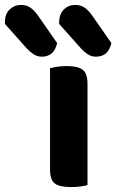

<svg xmlns="http://www.w3.org/2000/svg" viewBox="-142 -752 472 779"><path d="M145 7Q100 7 80.5 -7.5Q61 -22 61 -64V-475Q71 -478 89 -481Q107 -484 129 -484Q174 -484 193.5 -469Q213 -454 213 -412V-1Q203 2 185 4.5Q167 7 145 7ZM-122 -655V-661Q-122 -696 -102.5 -714Q-83 -732 -56 -732Q-34 -732 -18 -720.5Q-2 -709 12 -689L90 -577Q82 -546 66 -534Q50 -522 28 -522Q10 -522 -5 -531.5Q-20 -541 -33 -555ZM98 -655V-660Q98 -695 117 -713.5Q136 -732 163 -732Q186 -732 202 -720.5Q218 -709 232 -689L310 -577Q302 -546 286 -534Q270 -522 247 -522Q229 -522 214.5 -531.5Q200 -541 187 -555Z"/></svg>

Font: Baloo Bhai 2
Style: Bold
Weight: 700
Designer: Supriya Tembe, Noopur Datye and Ek Type
Foundry: Ek Type
Version: Version 1.640;PS 1.000;hotconv 16.6.51;makeotf.lib2.5.65220;